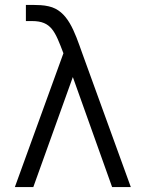

<svg xmlns="http://www.w3.org/2000/svg" viewBox="-20 -755 568 775"><path d="M114.5 0 274 -444 432.5 0H508L312 -540C280.5 -628.5 253.5 -712.5 176.5 -729.5C156.5 -734.5 130.5 -735 117.5 -735H84.5V-670H109.5C187.5 -670 202.5 -627.5 236 -540L40 0Z"/></svg>

Font: Manrope
Style: Regular
Weight: 400
Designer: Mikhail Sharanda
Foundry: Mikhail Sharanda
Version: Version 4.505